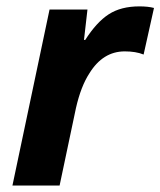

<svg xmlns="http://www.w3.org/2000/svg" viewBox="-20 -576 498 596"><path d="M133.8 -546.4H251.5L240.7 -452.1H244.6Q279.8 -507.3 317.6 -531.7Q355.5 -556.2 412.6 -556.2Q439.9 -556.2 458 -551.3L425.8 -406.7Q401.9 -416.5 367.2 -416.5Q299.3 -416.5 257.3 -348.1Q231 -307.6 215.8 -240.7L165 0H18.6Z"/></svg>

Font: Viking Open Sans
Style: Bold Italic
Weight: 700
Italic angle: -12°
Foundry: Ascender Corporation
Version: Version 2.000